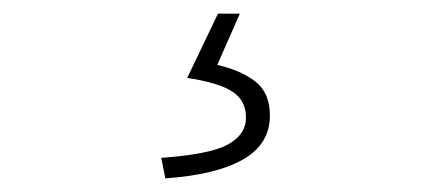

<svg xmlns="http://www.w3.org/2000/svg" viewBox="-20 -22 626 281"><path d="M222 239 216 209Q287 204 313.5 189.5Q340 175 340 150Q340 125 320 112Q300 99 254 92L299 -2H331L298 73Q333 81 354 97.5Q375 114 375 147Q375 189 335.5 211.5Q296 234 222 239Z"/></svg>

Font: Shanggu Sans SC VF
Style: Regular
Weight: 250
Designer: GuiWonder
Version: Version 1.021